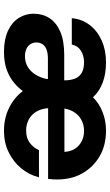

<svg xmlns="http://www.w3.org/2000/svg" viewBox="191 -744 565 988"><g transform="rotate(90 474.0 -250.5)"><path d="M247 12Q183 12 139 -8.5Q95 -29 73 -64Q51 -99 51 -140Q51 -186 73.5 -221.5Q96 -257 143 -277.5Q190 -298 263 -298H394Q394 -332 384.5 -354.5Q375 -377 354.5 -388.5Q334 -400 301 -400Q267 -400 241.5 -384Q216 -368 210 -337H74Q79 -390 109.5 -429.5Q140 -469 189.5 -491Q239 -513 301 -513Q360 -513 405.5 -496Q451 -479 481 -446Q513 -478 557.5 -495.5Q602 -513 653 -513Q728 -513 784 -480.5Q840 -448 872 -392Q904 -336 904 -263Q904 -253 903.5 -240.5Q903 -228 901 -215H537Q540 -180 555 -154.5Q570 -129 595.5 -115.5Q621 -102 652 -102Q691 -102 716 -121Q741 -140 753 -168H893Q880 -117 846.5 -76.5Q813 -36 764 -12Q715 12 654 12Q589 12 536 -14Q483 -40 449 -85Q428 -56 399 -34Q370 -12 333 0Q296 12 247 12ZM269 -96Q301 -96 325 -110.5Q349 -125 365 -151Q381 -177 387 -208V-214H281Q253 -214 234.5 -206.5Q216 -199 207.5 -185.5Q199 -172 199 -155Q199 -137 208 -123.5Q217 -110 233 -103Q249 -96 269 -96ZM539 -299H762Q759 -347 728.5 -373.5Q698 -400 654 -400Q627 -400 603 -389Q579 -378 562 -355.5Q545 -333 539 -299Z"/></g></svg>

Font: DM Sans 17pt ExtraBold
Style: Regular
Weight: 800
Version: Version 4.004;gftools[0.9.30]